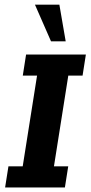

<svg xmlns="http://www.w3.org/2000/svg" viewBox="-20 -822 397 842"><path d="M2.4 0 17 -92.6H79.6L142.5 -490.4H79.9L94.4 -583H356.6L342.1 -490.4H279.5L216.6 -92.6H279.2L264.6 0ZM203.7 -640.8 133.3 -801.5H240.4L268.1 -640.8Z"/></svg>

Font: Rokkitt SemiBold
Style: Italic
Weight: 600
Italic angle: -9°
Designer: Vernon Adams
Foundry: Vernon Adams
Version: Version 3.103